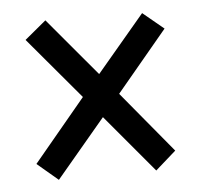

<svg xmlns="http://www.w3.org/2000/svg" viewBox="-38 -596 501 475"><g transform="rotate(-5 212.5 -359.0)"><path d="M90 -161 38 -205 167 -360 38 -513 91 -557 212 -413 331 -554 383 -511 257 -360 383 -208 332 -163 212 -306Z"/></g></svg>

Font: Noto Serif ExtraCondensed Extra
Style: Regular
Weight: 800
Width: 3
Designer: Monotype Design Team
Foundry: Monotype Imaging Inc.
Version: Version 1.002